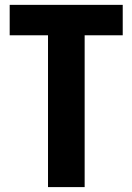

<svg xmlns="http://www.w3.org/2000/svg" viewBox="-20 -763 540 783"><path d="M175.8 0V-619.1H19.5V-743.2H480.5V-619.1H325.2V0Z"/></svg>

Font: GenEi Gothic M Regular
Style: Bold
Weight: 700
Designer: o_tamon (Modified); [Source Han Sans]
Ryoko NISHIZUKA  (kana & ideographs); Paul D. Hunt (Latin, Greek & Cyrillic); Wenl
Version: Version 1.1a;Original Version 1.004